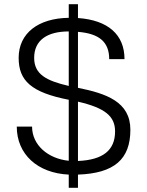

<svg xmlns="http://www.w3.org/2000/svg" viewBox="-20 -820 700 916"><path d="M352 -335C482 -305 529 -265 529 -193C529 -103 471 -57 352 -52ZM308 -410C200 -435 143 -466 143 -544C143 -628 205 -670 308 -670ZM352 -800H308V-735C163 -733 69 -662 69 -544C69 -435 129 -379 308 -344V-53C209 -63 133 -128 133 -216H60C60 -84 159 6 308 13V76H352V13C525 7 602 -60 602 -201C602 -335 486 -374 352 -401V-668C454 -660 501 -619 501 -538H574C574 -655 495 -724 352 -734Z"/></svg>

Font: Perun Light
Style: Regular
Weight: 300
Foundry: Copyright (c) Stefan Peev, Context Ltd, 2016
Version: Version 1.089